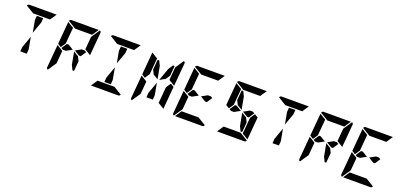

<svg xmlns="http://www.w3.org/2000/svg" viewBox="25 -2251 7294 3503"><g transform="rotate(20 3672.0 -500.0)"><path d="M370 -770 377 -856H501L494 -770L412 -540ZM297 -876 142 -971Q152 -1000 184 -1000H390H514H709L626 -876H587H503H379ZM446 -230 439 -144H315L322 -230L404 -460Z M1449 -541 1381 -438H1347L1245 -500L1357 -562H1414ZM982 -469 916 -510 954 -948 1072 -876 1056 -698 1047 -590 1044 -562ZM1010 -165 900 -2Q872 -10 875 -41L914 -486L971 -451L976 -448L1031 -414L1029 -384L1022 -302ZM1113 -876 958 -971Q968 -1000 1000 -1000H1206H1330H1525L1442 -876H1403H1319H1195ZM1548 -998Q1576 -990 1573 -959L1534 -514L1417 -586L1426 -698L1438 -835ZM1091 -438H1034L999 -459L1067 -562H1101L1203 -500ZM1375 -338 1358 -144H1327L1283 -235L1238 -479L1334 -420Z M2002 -770 2009 -856H2133L2126 -770L2044 -540ZM1929 -876 1774 -971Q1784 -1000 1816 -1000H2022H2146H2341L2258 -876H2219H2135H2011ZM2151 -124 2306 -29Q2296 0 2264 0H2058H1934H1739L1822 -124H1861H1945H2069ZM2078 -230 2071 -144H1947L1954 -230L2036 -460Z M2961 -765 3021 -856H3052L3035 -662L2980 -580L2874 -521ZM2705 -662 2722 -856H2753L2797 -765L2842 -521L2746 -580ZM3098 -531 3164 -490 3126 -52 3008 -124 3009 -138 3010 -144 3024 -302 3032 -396 3036 -438ZM2614 -469 2548 -510 2586 -948 2704 -876 2688 -698 2679 -590 2676 -562ZM2642 -165 2532 -2Q2504 -10 2507 -41L2546 -486L2603 -451L2608 -448L2663 -414L2661 -384L2654 -302ZM3180 -998Q3208 -990 3205 -959L3166 -514L3049 -586L3058 -698L3070 -835ZM2894 -230 2887 -144H2763L2770 -230L2852 -460Z M3897 -541 3829 -438H3795L3693 -500L3805 -562H3862ZM3430 -469 3364 -510 3402 -948 3520 -876 3504 -698 3495 -590 3492 -562ZM3458 -165 3348 -2Q3320 -10 3323 -41L3362 -486L3419 -451L3424 -448L3479 -414L3477 -384L3470 -302ZM3561 -876 3406 -971Q3416 -1000 3448 -1000H3654H3778H3973L3890 -876H3851H3767H3643ZM3783 -124 3938 -29Q3928 0 3896 0H3690H3566H3371L3454 -124H3493H3577H3701ZM3539 -438H3482L3447 -459L3515 -562H3549L3651 -500Z M4713 -541 4645 -438H4611L4509 -500L4621 -562H4678ZM4337 -662 4354 -856H4385L4429 -765L4474 -521L4378 -580ZM4730 -531 4796 -490 4758 -52 4640 -124 4641 -138 4642 -144 4656 -302 4664 -396 4668 -438ZM4246 -469 4180 -510 4218 -948 4336 -876 4320 -698 4311 -590 4308 -562ZM4377 -876 4222 -971Q4232 -1000 4264 -1000H4470H4594H4789L4706 -876H4667H4583H4459ZM4599 -124 4754 -29Q4744 0 4712 0H4506H4382H4187L4270 -124H4309H4393H4517ZM4355 -438H4298L4263 -459L4331 -562H4365L4467 -500ZM4639 -338 4622 -144H4591L4547 -235L4502 -479L4598 -420Z M5266 -770 5273 -856H5397L5390 -770L5308 -540ZM5193 -876 5038 -971Q5048 -1000 5080 -1000H5286H5410H5605L5522 -876H5483H5399H5275ZM5342 -230 5335 -144H5211L5218 -230L5300 -460Z M6345 -541 6277 -438H6243L6141 -500L6253 -562H6310ZM5878 -469 5812 -510 5850 -948 5968 -876 5952 -698 5943 -590 5940 -562ZM5906 -165 5796 -2Q5768 -10 5771 -41L5810 -486L5867 -451L5872 -448L5927 -414L5925 -384L5918 -302ZM6009 -876 5854 -971Q5864 -1000 5896 -1000H6102H6226H6421L6338 -876H6299H6215H6091ZM6444 -998Q6472 -990 6469 -959L6430 -514L6313 -586L6322 -698L6334 -835ZM5987 -438H5930L5895 -459L5963 -562H5997L6099 -500ZM6271 -338 6254 -144H6223L6179 -235L6134 -479L6230 -420Z M7161 -541 7093 -438H7059L6957 -500L7069 -562H7126ZM6694 -469 6628 -510 6666 -948 6784 -876 6768 -698 6759 -590 6756 -562ZM6722 -165 6612 -2Q6584 -10 6587 -41L6626 -486L6683 -451L6688 -448L6743 -414L6741 -384L6734 -302ZM6825 -876 6670 -971Q6680 -1000 6712 -1000H6918H7042H7237L7154 -876H7115H7031H6907ZM7047 -124 7202 -29Q7192 0 7160 0H6954H6830H6635L6718 -124H6757H6841H6965ZM6803 -438H6746L6711 -459L6779 -562H6813L6915 -500Z"/></g></svg>

Font: DSEG14 Modern
Style: Bold Italic
Weight: 700
Italic angle: -5°
Designer: Keshikan(Twitter:@keshinomi_88pro)
Version: Version 0.46